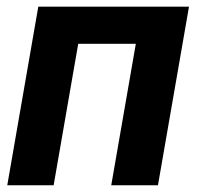

<svg xmlns="http://www.w3.org/2000/svg" viewBox="-20 -548 589 568"><path d="M439 -528.3 419.9 -418.5H170.9L190.4 -528.3ZM230.5 -528.3 138.7 0H1.5L93.3 -528.3ZM539.1 -528.3 447.3 0H309.1L400.9 -528.3Z"/></svg>

Font: Roboto
Style: Bold Italic
Weight: 700
Italic angle: -12°
Designer: Christian Robertson
Foundry: Google
Version: Version 3.0